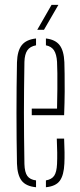

<svg xmlns="http://www.w3.org/2000/svg" viewBox="-20 -762 328 786"><path d="M49.5 -92Q48.5 -142.5 48 -194.8Q47.5 -247 47.5 -299.5Q47.5 -352 48 -404.2Q48.5 -456.5 49.5 -507Q51 -554 69 -577Q87 -600 127.5 -604.5V-576.5Q103 -572 92 -556Q81 -540 80 -509Q79 -448 78.5 -397.8Q78 -347.5 78 -300.5Q78 -253.5 78.5 -202.8Q79 -152 80 -90.5Q81 -56.5 92 -41.5Q103 -26.5 127.5 -23.5V4.5Q86 0.5 68.5 -22.5Q51 -45.5 49.5 -92ZM168 4.5V-23.5Q191.5 -27.5 201.8 -42.5Q212 -57.5 213.5 -90.5Q214.5 -112 214.2 -137.5Q214 -163 212.5 -194.5H242.5Q244 -164.5 244.2 -139Q244.5 -113.5 243.5 -92Q241.5 -45.5 225.2 -22.5Q209 0.5 168 4.5ZM110 -290.5V-317.5H213.5Q214.5 -359.5 214.8 -396.8Q215 -434 214.8 -462.8Q214.5 -491.5 213.5 -509Q211.5 -540 201 -556Q190.5 -572 168 -576.5V-604.5Q206.5 -600 224 -577.2Q241.5 -554.5 243.5 -507.5Q244 -490.5 244.5 -459.8Q245 -429 244.8 -386.2Q244.5 -343.5 242.5 -290.5ZM132.5 -640 191 -742H219L160 -640Z"/></svg>

Font: Big Shoulders Stencil Display ExtraLight
Style: Regular
Weight: 250
Designer: Patric King
Foundry: XO Type Co
Version: Version 2.001